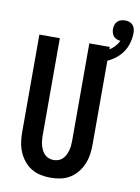

<svg xmlns="http://www.w3.org/2000/svg" viewBox="-97 -953 747 1026"><g transform="rotate(10 276.5 -440.5)"><path d="M250 8Q223 8 196 2.5Q169 -3 146 -17Q123 -31 105.5 -52.5Q88 -74 77.5 -99Q67 -124 63 -151Q59 -178 59 -205V-735H170V-205Q170 -192 171.5 -178.5Q173 -165 176.5 -152.5Q180 -140 186 -128Q192 -116 201.5 -106.5Q211 -97 224 -92.5Q237 -88 250 -88Q263 -88 276 -92.5Q289 -97 298.5 -106.5Q308 -116 314 -128Q320 -140 323.5 -152.5Q327 -165 328.5 -178.5Q330 -192 330 -205V-735H441V-205Q441 -178 437 -151Q433 -124 422.5 -99Q412 -74 394.5 -52.5Q377 -31 354 -17Q331 -3 304 2.5Q277 8 250 8ZM385 -639 368 -693Q387 -698 405 -704.5Q423 -711 439.5 -721Q456 -731 469.5 -745.5Q483 -760 491 -777Q480 -778 470 -782Q460 -786 453.5 -794Q447 -802 444 -812.5Q441 -823 441 -833Q441 -844 444.5 -855Q448 -866 456 -874Q464 -882 475 -885.5Q486 -889 497 -889Q509 -889 520 -885.5Q531 -882 539 -873.5Q547 -865 550 -853.5Q553 -842 553 -831Q553 -796 541 -763Q529 -730 505 -705Q481 -680 449.5 -664.5Q418 -649 385 -639Z"/></g></svg>

Font: Iosevka Term Curly
Style: Bold
Weight: 700
Designer: Belleve Invis
Foundry: Belleve Invis
Version: Version 32.3.0